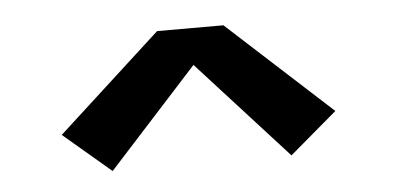

<svg xmlns="http://www.w3.org/2000/svg" viewBox="-30 -738 661 323"><g transform="rotate(-5 300.0 -577.0)"><path d="M149 -463 69 -531 244 -691H356L531 -531L451 -463L300 -629Z"/></g></svg>

Font: Iosevka SS04 Semibold Extended
Style: Regular
Weight: 600
Width: 7
Monospace: yes
Designer: Belleve Invis
Foundry: Belleve Invis
Version: Version 19.0.0; ttfautohint (v1.8.4)